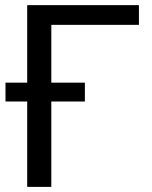

<svg xmlns="http://www.w3.org/2000/svg" viewBox="-20 -731 596 751"><path d="M312 -334H180.7V0H86.4V-334H1.5V-407.7H86.4V-710.9H523.4V-633.8H180.7V-407.7H312Z"/></svg>

Font: Roboto
Style: Regular
Weight: 400
Designer: Google
Version: Version 2.001047; 2015